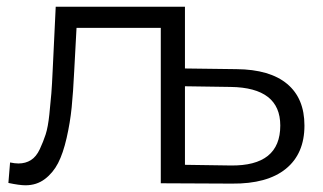

<svg xmlns="http://www.w3.org/2000/svg" viewBox="-20 -546 961 572"><path d="M685 -340Q784 -339 835.5 -296Q887 -253 887 -172Q887 -88 831.5 -43Q776 2 671 1L459 0V-463H208L201 -333Q198 -271 193.5 -226Q189 -181 178.5 -135Q168 -89 153 -60Q138 -31 113.5 -12.5Q89 6 56 6Q38 6 5 -1L10 -62Q24 -59 35 -59Q56 -59 72 -69Q88 -79 98.5 -101.5Q109 -124 116 -145.5Q123 -167 127 -205Q131 -243 133 -268Q135 -293 137 -338L146 -526H531V-342ZM667 -53Q815 -51 815 -172Q815 -285 667 -287L531 -289V-55Z"/></svg>

Font: mBank
Style: Regular
Weight: 400
Designer: Julieta Ulanovsky
Foundry: Julieta Ulanovsky
Version: Version 7.200;PS 007.200;hotconv 1.0.88;makeotf.lib2.5.64775